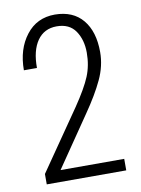

<svg xmlns="http://www.w3.org/2000/svg" viewBox="-82 -778 615 835"><g transform="rotate(-10 225.0 -360.5)"><path d="M407.2 0H56.2V-45.9L238.3 -309.6Q288.1 -382.8 307.6 -430.2Q327.1 -477.5 327.1 -534.2Q327.1 -590.8 300.3 -630.4Q273.4 -669.4 217.8 -669.4Q162.1 -669.4 131.8 -626Q101.6 -582.5 102.1 -505.9H44.4Q44.4 -599.1 91.8 -660.2Q138.7 -721.2 218.8 -721.2Q298.8 -720.7 341.8 -668.9Q384.8 -617.2 384.8 -526.4Q384.8 -465.8 356.9 -406.2Q329.1 -346.7 278.3 -273.4L126 -50.8H407.2Z"/></g></svg>

Font: RobotoCondensed-Light
Style: Light
Weight: 300
Designer: Google
Version: Version 1.200311; 2013